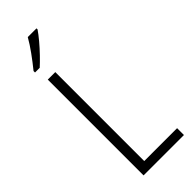

<svg xmlns="http://www.w3.org/2000/svg" viewBox="-304 -979 1012 1012"><g transform="rotate(-45 202.0 -473.5)"><path d="M83 0V-714H139V-51H384V0ZM232 -939Q217 -917 193.5 -889Q170 -861 144 -834Q118 -807 97 -788H62V-799Q92 -836 119.5 -874Q147 -912 167 -947H232Z"/></g></svg>

Font: Noto Sans Gurmukhi Condensed Light
Style: Regular
Weight: 300
Width: 3
Designer: Jelle Bosma - Monotype Design Team
Foundry: Monotype Imaging Inc.
Version: Version 2.004; ttfautohint (v1.8.4.7-5d5b)